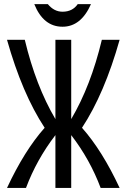

<svg xmlns="http://www.w3.org/2000/svg" viewBox="-20 -929 626 949"><path d="M149.4 -908.7H216.3Q247.1 -871.1 289.1 -871.1Q338.4 -871.1 364.3 -908.7H429.7Q380.4 -796.9 289.1 -796.9Q194.3 -796.9 149.4 -908.7ZM14.6 0Q100.6 -184.6 200.7 -297.4Q89.8 -465.8 14.6 -732.4H102.5Q157.2 -503.9 253.9 -340.3V-732.4H332V-340.3Q428.7 -503.9 483.4 -732.4H571.3Q496.1 -465.8 385.3 -297.4Q485.4 -184.6 571.3 0H477.5Q424.8 -140.6 332 -261.2V0H253.9V-261.2Q161.1 -140.6 108.4 0Z"/></svg>

Font: Consola Mono
Style: Book
Weight: 400
Monospace: yes
Designer: Wojciech Kalinowski "wmk69" (wmk69@o2.pl)
Foundry: Wojciech Kalinowski "wmk69" (wmk69@o2.pl)
Version: Version 2.1.0